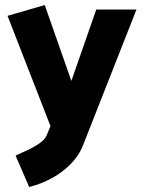

<svg xmlns="http://www.w3.org/2000/svg" viewBox="-20 -523 573 764"><path d="M167 12Q161 30 139.5 45.5Q118 61 91.5 73.5Q65 86 42 96L96 221Q141 210 183.5 187.5Q226 165 259 132Q292 99 308 61L523 -485H363L264 -201L158 -503L10 -460L181 -21Z"/></svg>

Font: Catamaran Thin ExtraBold
Style: Regular
Weight: 800
Version: Version 2.000